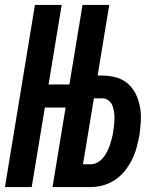

<svg xmlns="http://www.w3.org/2000/svg" viewBox="-22 -755 642 775"><path d="M-2 0 119 -735H227L174 -414H312L297 -321H159L106 0ZM190 0 311 -735H419L372 -450H391Q420 -450 447 -442.5Q474 -435 494 -417.5Q514 -400 526 -375.5Q538 -351 543 -323.5Q548 -296 546.5 -267Q545 -238 541 -210Q536 -185 529.5 -160Q523 -135 511 -111Q499 -87 482 -65.5Q465 -44 442.5 -29Q420 -14 394.5 -7Q369 0 344 0ZM344 -92Q358 -92 371 -99Q384 -106 393.5 -117.5Q403 -129 410 -142.5Q417 -156 421.5 -169.5Q426 -183 429.5 -196.5Q433 -210 435 -224Q437 -238 438.5 -251.5Q440 -265 440 -278.5Q440 -292 438 -305.5Q436 -319 431 -330.5Q426 -342 415.5 -350Q405 -358 391 -358H357L313 -92Z"/></svg>

Font: Iosevka Curly SmBdExObl
Style: Regular
Weight: 600
Width: 7
Italic angle: -9°
Monospace: yes
Designer: Belleve Invis
Foundry: Belleve Invis
Version: Version 11.1.0; ttfautohint (v1.8.3)